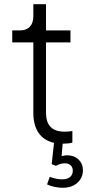

<svg xmlns="http://www.w3.org/2000/svg" viewBox="-20 -675 424 910"><path d="M203 199 216 163Q246 175 275 175Q299 175 312 164Q325 153 325 134Q325 118 315 108.5Q305 99 287 99Q267 99 245 111L225 103L236 2Q188 -9 163 -45Q138 -81 138 -141V-474H38V-531H76Q105 -531 121.5 -548.5Q138 -566 138 -598V-655H198V-531H314V-474H198V-141Q198 -51 285 -51Q308 -51 323 -54V1Q306 6 277 6L272 65Q288 61 298 61Q331 61 352 81Q373 101 373 132Q373 168 346.5 191.5Q320 215 277 215Q258 215 237.5 210.5Q217 206 203 199Z"/></svg>

Font: Evergrow Sans
Style: Light
Weight: 300
Foundry: 10Web
Version: Version 1.000